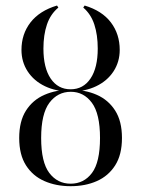

<svg xmlns="http://www.w3.org/2000/svg" viewBox="-20 -652 504 684"><path d="M231.5 11.3Q179.8 11.3 138.3 -6.9Q96.8 -25 72.6 -62.9Q48.4 -100.8 48.4 -160.5Q48.4 -220.2 72.6 -258.1Q96.8 -296 138.3 -314.1Q179.8 -332.3 231.5 -332.3Q283.9 -332.3 325 -314.1Q366.1 -296 390.3 -258.1Q414.5 -220.2 414.5 -160.5Q414.5 -100.8 390.3 -62.9Q366.1 -25 325 -6.9Q283.9 11.3 231.5 11.3ZM231.5 2.4Q279 2.4 307.7 -35.9Q336.3 -74.2 336.3 -160.5Q336.3 -246.8 307.3 -285.9Q278.2 -325 232.3 -325Q185.5 -325 156 -285.9Q126.6 -246.8 126.6 -160.5Q126.6 -74.2 155.6 -35.9Q184.7 2.4 231.5 2.4ZM231.5 -325.8Q179.8 -325.8 140.3 -344.8Q100.8 -363.7 78.6 -397.6Q56.5 -431.5 56.5 -474.2Q56.5 -530.6 88.7 -572.2Q121 -613.7 183.1 -632.3L187.9 -625Q159.7 -601.6 147.2 -564.5Q134.7 -527.4 134.7 -479Q134.7 -410.5 160.5 -372.2Q186.3 -333.9 231.5 -333.9Q276.6 -333.9 302.4 -372.2Q328.2 -410.5 328.2 -479Q328.2 -527.4 316.1 -564.5Q304 -601.6 276.6 -625L281.5 -632.3Q343.5 -613.7 375 -572.2Q406.5 -530.6 406.5 -474.2Q406.5 -431.5 384.3 -397.6Q362.1 -363.7 322.6 -344.8Q283.1 -325.8 231.5 -325.8Z"/></svg>

Font: Playfair 144pt SemiCondensed Light
Style: Regular
Weight: 300
Width: 4
Designer: Claus Eggers Sørensen
Foundry: Claus Eggers Sørensen
Version: Version 2.203